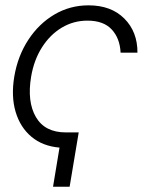

<svg xmlns="http://www.w3.org/2000/svg" viewBox="-20 -546 554 723"><path d="M276.4 -47.4 242.2 157.2H179.7L204.1 9.8Q140.6 4.4 98.4 -31Q56.2 -66.4 38.8 -124.8Q21.5 -183.1 33.7 -257.3Q46.9 -335.4 86.7 -396.2Q126.5 -457 185.1 -491.5Q243.7 -525.9 313.5 -525.9Q398.4 -525.9 448.2 -476.1Q498 -426.3 497.6 -347.7H434.1Q431.6 -401.4 400.9 -434.8Q370.1 -468.3 309.1 -468.3Q256.8 -468.3 212.6 -441.9Q168.5 -415.5 138.2 -367.9Q107.9 -320.3 97.2 -257.3Q81.5 -163.1 115.2 -105.2Q148.9 -47.4 228 -47.4Z"/></svg>

Font: Inter Display Light
Style: Italic
Weight: 300
Italic angle: -9.39999°
Designer: Rasmus Andersson
Foundry: rsms
Version: Version 4.000;git-a52131595